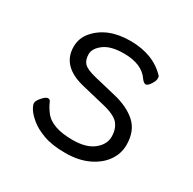

<svg xmlns="http://www.w3.org/2000/svg" viewBox="-119 -607 748 746"><g transform="rotate(30 255.0 -234.0)"><path d="M260 -40Q321 -40 353.5 -66Q386 -92 386 -126.5Q386 -161 368 -183Q350 -205 295 -218L195 -242Q83 -268 83 -356Q83 -395 108 -424Q161 -486 264 -486Q367 -486 426 -423Q428 -421 428 -411Q428 -401 417.5 -385Q407 -369 398.5 -369Q390 -369 380 -382Q348 -431 266 -431Q208 -431 178 -408.5Q148 -386 148 -360Q148 -334 161.5 -320Q175 -306 216 -296L312 -273Q377 -258 414.5 -224Q452 -190 452 -128Q452 -88 428.5 -55Q405 -22 362 -2Q319 18 260.5 18Q202 18 163.5 4Q125 -10 102 -29Q79 -48 69 -64Q59 -80 59 -90Q59 -100 73.5 -116.5Q88 -133 97 -133Q106 -133 109 -126Q117 -106 132 -86Q165 -40 260 -40Z"/></g></svg>

Font: LXGW WenKai TC
Style: Regular
Weight: 400
Designer: LXGW / Fontworks Inc.
Foundry: LXGW / Fontworks Inc.
Version: Version 1.330